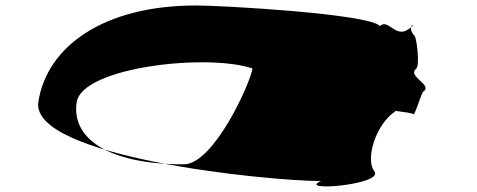

<svg xmlns="http://www.w3.org/2000/svg" viewBox="-20 -725 1740 701"><path d="M120 -353C89 -152 955 -64 1152 -64C1061 -24 1377 -50 1348 -98C1311 -142 1353 -273 1423 -318C1421 -319 1418 -321 1414 -322C1416 -322 1417 -321 1419 -321C1420 -320 1421 -320 1423 -319C1424 -320 1424 -319 1425 -320C1456 -316 1487 -312 1489 -308C1494 -300 1518 -385 1525 -390C1563 -416 1464 -445 1500 -475C1513 -486 1502 -586 1493 -595C1481 -608 1479 -619 1481 -625C1477 -622 1470 -617 1460 -612C1420 -596 1395 -656 1367 -630C1330 -674 794 -705 696 -705C356 -705 151 -554 120 -353ZM260 -352C280 -480 737 -531 902 -475C893 -419 760 -125 651 -125C368 -125 240 -224 260 -352ZM1423 -318C1423 -318 1423 -319 1423 -319C1423 -319 1424 -318 1424 -318C1426 -317 1426 -317 1423 -318ZM1481 -625C1484 -636 1496 -636 1481 -625Z"/></svg>

Font: Ampere
Style: UltExtIta
Weight: 400
Version: Version 1